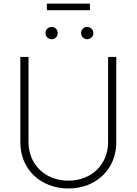

<svg xmlns="http://www.w3.org/2000/svg" viewBox="-20 -1047 767 1078"><path d="M363.8 11.2C520.5 11.2 632.8 -98.1 632.8 -246.6V-727.5H586.9V-249C586.9 -124.5 494.6 -32.7 363.8 -32.7C232.4 -32.7 140.1 -124.5 140.1 -249V-727.5H94.2V-246.6C94.2 -98.1 207 11.2 363.8 11.2ZM469.7 -826.7C488.8 -826.7 504.4 -842.3 504.4 -861.3C504.4 -880.4 488.8 -896 469.7 -896C450.7 -896 435.1 -880.4 435.1 -861.3C435.1 -842.3 450.7 -826.7 469.7 -826.7ZM270 -826.7C289.1 -826.7 304.2 -842.3 304.2 -861.3C304.2 -880.4 289.1 -896 270 -896C250.5 -896 235.4 -880.4 235.4 -861.3C235.4 -842.3 250.5 -826.7 270 -826.7ZM484.9 -1026.9H243.2V-989.7H484.9Z"/></svg>

Font: Raveo ExtraLight
Style: Regular
Weight: 200
Designer: Jakub Foglar, Rasmus Andersson (Inter)
Foundry: Jakubfoglar.com
Version: Version 1.100;Glyphs 3.2.3 (3260)